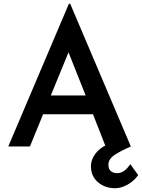

<svg xmlns="http://www.w3.org/2000/svg" viewBox="-20 -778 754 1020"><path d="M24 0 346 -758H353L675 0H541L474 -171H209L139 0ZM250 -271H435L344 -500ZM592 222Q538 222 500.5 190Q463 158 463 105Q463 71 486.5 39Q510 7 551 -10L676 0Q622 23 589 45Q556 67 556 96Q556 122 570 132Q584 142 602 142Q641 142 672 94L714 152Q694 182 659 202Q624 222 592 222Z"/></svg>

Font: Synthetic SemiBold
Style: Regular
Weight: 600
Designer: Santiago Orozco
Foundry: Typemade
Version: Version 2.000; ttfautohint (v1.8.4.7-5d5b)